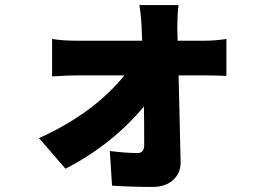

<svg xmlns="http://www.w3.org/2000/svg" viewBox="-20 -648 1040 759"><path d="M785 -487Q831 -487 875 -494V-348Q821 -350 792 -350H686L694 -8Q695 35 665 63Q634 91 584 91Q503 91 423 86L414 -51Q478 -43 524 -43Q550 -43 550 -75Q550 -169 549 -227Q423 -76 239 19L134 -102Q348 -198 472 -350H290Q248 -350 186 -346V-494Q228 -487 286 -487H542L540 -536Q538 -585 531 -628H686Q681 -596 681 -536L682 -487Z"/></svg>

Font: Source Han Sans CN Heavy
Style: Bold
Weight: 900
Designer: Ryoko NISHIZUKA (kana & ideographs); Paul D. Hunt (Latin, Greek & Cyrillic); Wenlong ZHANG (bopomofo); Sandoll Communica
Foundry: Adobe Systems Incorporated
Version: Version 1.000;PS 1;hotconv 1.0.78;makeotf.lib2.5.61930